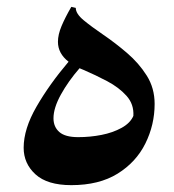

<svg xmlns="http://www.w3.org/2000/svg" viewBox="-20 -534 508 560"><path d="M188 6Q118 6 83.5 -25.5Q49 -57 49 -103Q49 -158 86.5 -223Q124 -288 180 -354Q149 -378 149 -412Q149 -433 159.5 -458Q170 -483 188 -514L201 -511Q201 -494 224 -475Q247 -456 281.5 -432.5Q316 -409 350.5 -379.5Q385 -350 408 -313.5Q431 -277 431 -231Q431 -170 404 -115.5Q377 -61 323 -27.5Q269 6 188 6ZM136 -189Q136 -164 153 -149Q170 -134 208 -134Q243 -134 276 -140.5Q309 -147 334.5 -161Q360 -175 369 -196Q371 -230 349 -254.5Q327 -279 293 -297Q259 -315 224 -330Q217 -333 212 -335Q179 -297 157.5 -258Q136 -219 136 -189Z"/></svg>

Font: Bona Nova SC
Style: Bold
Weight: 700
Designer: Mateusz Machalski
Foundry: Capitalics
Version: Version 4.001; ttfautohint (v1.8.4.7-5d5b)